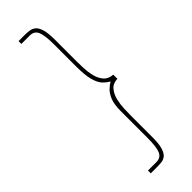

<svg xmlns="http://www.w3.org/2000/svg" viewBox="-297 -759 919 919"><g transform="rotate(-45 162.0 -299.5)"><path d="M143 129Q173 129 184 103.5Q195 78 195 18V-165Q195 -210 206 -236.5Q217 -263 232.5 -277.5Q248 -292 261 -299Q243 -309 228 -325Q213 -341 204 -374Q195 -407 195 -468V-617Q195 -677 184 -702.5Q173 -728 143 -728H86V-747H125Q142 -747 158 -745Q174 -743 186.5 -733Q199 -723 206.5 -698.5Q214 -674 214 -629V-482Q214 -464 215 -436.5Q216 -409 222.5 -381.5Q229 -354 245.5 -334.5Q262 -315 293 -313V-285Q262 -284 245.5 -264Q229 -244 222.5 -216.5Q216 -189 215 -161.5Q214 -134 214 -117V30Q214 76 206.5 100.5Q199 125 186.5 135Q174 145 158 146.5Q142 148 125 148H86V129Z"/></g></svg>

Font: Synthetic Thin
Style: Regular
Weight: 100
Designer: Santiago Orozco
Foundry: Typemade
Version: Version 2.000; ttfautohint (v1.8.4.7-5d5b)